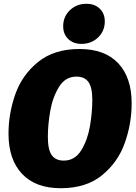

<svg xmlns="http://www.w3.org/2000/svg" viewBox="-20 -975 718 1015"><path d="M676 -429Q676 -322 640 -220Q604 -118 520 -49Q436 20 301 20Q168 20 96.5 -56Q25 -132 25 -268Q25 -375 61 -477Q97 -579 181.5 -647.5Q266 -716 400 -716Q534 -716 605 -640.5Q676 -565 676 -429ZM233 -251Q233 -184 253.5 -155Q274 -126 317 -126Q376 -126 409.5 -180.5Q443 -235 455.5 -308Q468 -381 468 -447Q468 -513 447.5 -541.5Q427 -570 384 -570Q325 -570 291.5 -515Q258 -460 245.5 -387.5Q233 -315 233 -251ZM314 -836Q314 -887 349.5 -921Q385 -955 437 -955Q481 -955 507.5 -929Q534 -903 534 -862Q534 -811 498.5 -777Q463 -743 411 -743Q367 -743 340.5 -769Q314 -795 314 -836Z"/></svg>

Font: FiraGO Heavy
Style: Italic
Weight: 900
Italic angle: -8°
Designer: bBox Type GmbH
Foundry: bBox Type GmbH
Version: Version 1.001